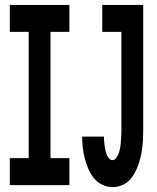

<svg xmlns="http://www.w3.org/2000/svg" viewBox="-20 -755 640 783"><path d="M439 8Q417 8 396.5 -2Q376 -12 362 -29.5Q348 -47 339.5 -68Q331 -89 325.5 -110Q320 -131 317.5 -153.5Q315 -176 315 -198H404Q404 -189 404.5 -180Q405 -171 406.5 -162Q408 -153 409.5 -144Q411 -135 414.5 -126.5Q418 -118 424 -110Q430 -102 439 -102Q447 -102 452.5 -109Q458 -116 461.5 -123.5Q465 -131 467 -139Q469 -147 470.5 -155Q472 -163 472.5 -171.5Q473 -180 473.5 -188Q474 -196 474.5 -204.5Q475 -213 475 -221V-625H397V-735H564V-221Q564 -203 563 -184.5Q562 -166 559.5 -148Q557 -130 553 -113Q549 -96 542.5 -78.5Q536 -61 527 -45.5Q518 -30 505 -17.5Q492 -5 474.5 1.5Q457 8 439 8ZM20 0V-110H97V-625H20V-735H263V-625H186V-110H263V0Z"/></svg>

Font: Iosevka SS04 XBd Ex
Style: Regular
Weight: 800
Width: 7
Monospace: yes
Designer: Belleve Invis
Foundry: Belleve Invis
Version: Version 19.0.0; ttfautohint (v1.8.4)